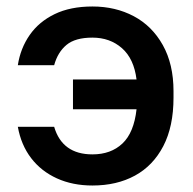

<svg xmlns="http://www.w3.org/2000/svg" viewBox="-20 -561 595 592"><path d="M35 -170H147Q172 -85 265 -85Q322 -85 357.5 -118.5Q393 -152 401 -224H205V-316H401Q393 -380 356 -412.5Q319 -445 265 -445Q212 -445 185 -422.5Q158 -400 147 -360H35Q43 -412 71.5 -453Q100 -494 148.5 -517.5Q197 -541 265 -541Q336 -541 392.5 -511Q449 -481 482 -422Q515 -363 515 -280V-260Q515 -171 483.5 -110.5Q452 -50 396 -19.5Q340 11 265 11Q204 11 155.5 -11Q107 -33 76 -73.5Q45 -114 35 -170Z"/></svg>

Font: .
Style: 
Weight: 500
Designer: A.Korolkova, Vitaly Kuzmin
Foundry: ParaType Ltd
Version: Version 1.000; Glyphs 3.2, build 3192.0